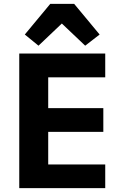

<svg xmlns="http://www.w3.org/2000/svg" viewBox="-20 -976 640 996"><path d="M525.9 0V-122.9H230.1V-291.9H516V-415.1H230.1V-574.9H525.9V-698.2H79.9V0ZM108.7 -796.9 179.7 -739 300.8 -854 421.9 -739 496.8 -796.9 364.7 -956H240.8Z"/></svg>

Font: Margiela Mono Bold
Style: Regular
Weight: 700
Designer: Mike Abbink, Paul van der Laan, Pieter van Rosmalen
Foundry: Bold Monday
Version: Version 2.003 2021